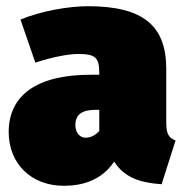

<svg xmlns="http://www.w3.org/2000/svg" viewBox="-20 -577 593 619"><path d="M516 -184V-355C516 -492 444 -557 264 -557C202 -557 114 -542 46 -514L94 -375C147 -393 202 -403 231 -403C287 -403 300 -392 300 -343V-336H272C99 -336 8 -270 8 -151C8 -51 79 22 186 22C246 22 308 4 348 -56C381 -5 430 12 501 17L546 -124C522 -133 516 -148 516 -184ZM256 -133C237 -133 223 -150 223 -173C223 -208 244 -223 290 -223H300V-155C290 -143 274 -133 256 -133Z"/></svg>

Font: Fira Sans Ultra
Style: Regular
Weight: 950
Designer: Carrois Corporate & Edenspiekermann AG
Foundry: Carrois Corporate GbR & Edenspiekermann AG
Version: Version 4.203;PS 004.203;hotconv 1.0.88;makeotf.lib2.5.64775